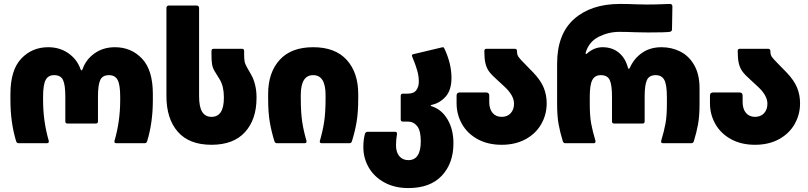

<svg xmlns="http://www.w3.org/2000/svg" viewBox="-20 -728 4107 976"><path d="M395 -370Q397 -370 400 -377Q417 -426 461 -457Q505 -488 564 -488Q647 -488 702 -430Q757 -372 757 -250V-219Q757 -105 728 -10Q725 0 715 0H572Q559 0 562 -12Q591 -111 591 -219V-236Q591 -297 578 -321.5Q565 -346 534 -346Q501 -346 489.5 -321Q478 -296 478 -238V-111Q478 -100 467 -100H323Q312 -100 312 -111V-238Q312 -296 300.5 -321Q289 -346 255 -346Q225 -346 212 -321.5Q199 -297 199 -236V-219Q199 -111 228 -12V-8Q228 0 218 0H75Q65 0 62 -10Q33 -105 33 -219V-250Q33 -372 88 -430Q143 -488 225 -488Q284 -488 328 -457Q372 -426 389 -377Q392 -370 395 -370Z M826 -240V-688Q826 -693 829.5 -696.5Q833 -700 838 -700H980Q985 -700 988.5 -696.5Q992 -693 992 -688V-240Q992 -184 1008 -159Q1024 -134 1055 -134Q1118 -134 1118 -230V-235Q1118 -289 1097 -324L1073 -363Q1061 -382 1058 -401Q1055 -420 1055 -449V-469Q1055 -480 1066 -480H1210Q1221 -480 1221 -469V-451Q1221 -429 1223.5 -415.5Q1226 -402 1237 -383L1257 -348Q1270 -325 1277 -295.5Q1284 -266 1284 -235V-230Q1284 -121 1225.5 -56.5Q1167 8 1055 8Q942 8 884 -58Q826 -124 826 -240Z M1509 -245V-229Q1509 -155 1516.5 -107Q1524 -59 1538 -12V-8Q1538 0 1528 0H1388Q1378 0 1375 -10Q1360 -58 1351.5 -107Q1343 -156 1343 -229V-250Q1343 -359 1401.5 -423.5Q1460 -488 1572 -488Q1684 -488 1742.5 -423.5Q1801 -359 1801 -250V-229Q1801 -156 1792.5 -107Q1784 -58 1769 -10Q1766 0 1756 0H1616Q1603 0 1606 -12Q1620 -59 1627.5 -107Q1635 -155 1635 -229V-245Q1635 -346 1572 -346Q1509 -346 1509 -245Z M1827 20Q1827 -18 1835 -47Q1838 -58 1849 -58H1988Q2000 -58 1998 -46Q1993 -18 1993 10Q1993 46 2010 66Q2027 86 2056 86Q2119 86 2119 -10Q2119 -64 2100.5 -87Q2082 -110 2053 -110H2028Q2017 -110 2017 -121V-241Q2017 -252 2028 -252H2053Q2084 -252 2096.5 -270Q2109 -288 2109 -312Q2109 -341 2101.5 -367Q2094 -393 2086.5 -412Q2079 -431 2076 -438Q2074 -444 2074 -445Q2074 -452 2083 -453L2226 -487Q2228 -488 2232 -488Q2236 -488 2239 -481Q2275 -405 2275 -332Q2275 -270 2245.5 -237Q2216 -204 2175 -195Q2170 -194 2169.5 -191.5Q2169 -189 2174 -188Q2225 -172 2255 -121Q2285 -70 2285 0Q2285 102 2226 165Q2167 228 2056 228Q1986 228 1934 199.5Q1882 171 1854.5 123.5Q1827 76 1827 20Z M2301 -203V-242Q2301 -258 2317 -258H2451Q2467 -258 2467 -242V-210Q2467 -174 2484 -154Q2501 -134 2530 -134Q2559 -134 2576 -152.5Q2593 -171 2593 -201Q2593 -243 2544 -288L2504 -325Q2478 -348 2465.5 -365.5Q2453 -383 2447.5 -406.5Q2442 -430 2442 -469Q2442 -480 2453 -480H2596Q2608 -480 2608 -469Q2608 -450 2615.5 -439Q2623 -428 2653 -398L2692 -358Q2729 -319 2744 -282Q2759 -245 2759 -203Q2759 -146 2731.5 -97.5Q2704 -49 2652 -20.5Q2600 8 2530 8Q2460 8 2408 -20.5Q2356 -49 2328.5 -97.5Q2301 -146 2301 -203Z M3176 -378Q3179 -378 3182 -384Q3203 -431 3244 -459.5Q3285 -488 3343 -488Q3395 -488 3439 -465.5Q3483 -443 3509.5 -396Q3536 -349 3536 -280V-199Q3536 -139 3528.5 -97Q3521 -55 3507 -10Q3504 0 3494 0H3351Q3338 0 3341 -12Q3356 -62 3363 -100.5Q3370 -139 3370 -199V-236Q3370 -297 3357 -321.5Q3344 -346 3313 -346Q3280 -346 3268.5 -321Q3257 -296 3257 -238V-111Q3257 -100 3246 -100H3102Q3091 -100 3091 -111V-238Q3091 -296 3079.5 -321Q3068 -346 3034 -346Q3004 -346 2991 -321.5Q2978 -297 2978 -236V-199Q2978 -139 2985 -100.5Q2992 -62 3007 -12V-8Q3007 0 2997 0H2854Q2844 0 2841 -10Q2827 -55 2819.5 -97Q2812 -139 2812 -199V-404Q2812 -555 2898.5 -631.5Q2985 -708 3132 -708Q3171 -708 3217 -706L3270 -705Q3309 -705 3343.5 -706.5Q3378 -708 3385 -708Q3398 -708 3398 -695L3396 -579Q3396 -568 3384 -566Q3363 -563 3276 -563L3213 -564Q3165 -566 3128 -566Q3074 -566 3024.5 -541.5Q2975 -517 2958 -463Q2956 -456 2958 -454Q2960 -452 2964 -456Q3000 -488 3043 -488Q3092 -488 3125.5 -460.5Q3159 -433 3172 -384Q3174 -378 3176 -378Z M3589 -203V-242Q3589 -258 3605 -258H3739Q3755 -258 3755 -242V-210Q3755 -174 3772 -154Q3789 -134 3818 -134Q3847 -134 3864 -152.5Q3881 -171 3881 -201Q3881 -243 3832 -288L3792 -325Q3766 -348 3753.5 -365.5Q3741 -383 3735.5 -406.5Q3730 -430 3730 -469Q3730 -480 3741 -480H3884Q3896 -480 3896 -469Q3896 -450 3903.5 -439Q3911 -428 3941 -398L3980 -358Q4017 -319 4032 -282Q4047 -245 4047 -203Q4047 -146 4019.5 -97.5Q3992 -49 3940 -20.5Q3888 8 3818 8Q3748 8 3696 -20.5Q3644 -49 3616.5 -97.5Q3589 -146 3589 -203Z"/></svg>

Font: Barlow GEO ExtraBold
Style: Regular
Weight: 800
Designer: Jeremy Tribby
Foundry: Tribby Type
Version: Version 1.408